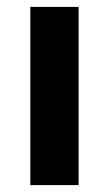

<svg xmlns="http://www.w3.org/2000/svg" viewBox="-20 -537 315 557"><path d="M68 0V-517H208V0Z"/></svg>

Font: DM Sans 11pt ExtraBold
Style: Regular
Weight: 800
Version: Version 4.004;gftools[0.9.30]